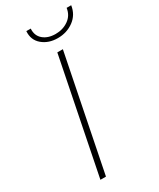

<svg xmlns="http://www.w3.org/2000/svg" viewBox="-220 -950 845 1019"><g transform="rotate(-30 202.5 -440.0)"><path d="M76 0 216 -700H250L110 0ZM257 -764Q201 -764 163.5 -795.5Q126 -827 130 -880H157Q154 -838 182.5 -813.5Q211 -789 258 -789Q303 -789 337 -813Q371 -837 377 -880H405Q397 -826 355 -795Q313 -764 257 -764Z"/></g></svg>

Font: Montserrat ExtraLight
Style: Italic
Weight: 200
Italic angle: -11.3°
Designer: Julieta Ulanovsky
Foundry: Julieta Ulanovsky
Version: Version 9.000; ttfautohint (v1.8.4.7-5d5b)